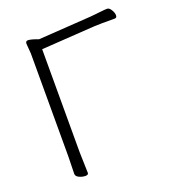

<svg xmlns="http://www.w3.org/2000/svg" viewBox="-131 -811 832 922"><g transform="rotate(-20 284.5 -350.5)"><path d="M111 -698Q127 -698 163 -684L435 -702Q458 -704 483.5 -707Q509 -710 520 -710Q531 -710 540.5 -694.5Q550 -679 550 -666Q550 -653 539 -653Q539 -653 476 -653Q450 -653 436 -652L161 -634V-107L164 -1Q164 9 148.5 9Q133 9 117 1.5Q101 -6 101 -19L103 -108V-634L99 -684Q99 -698 111 -698Z"/></g></svg>

Font: ToneOZ-Pinyin-WenKai-Light
Style: Light
Weight: 300
Designer: Fontworks Inc.
Foundry: ToneOZ
Version: Version 0.240331